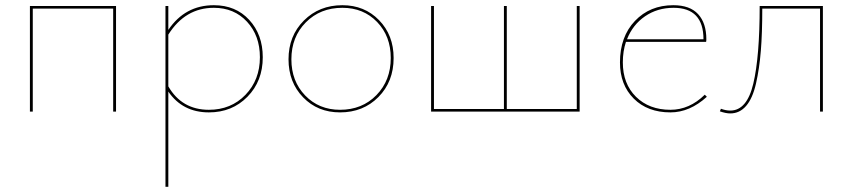

<svg xmlns="http://www.w3.org/2000/svg" viewBox="-20 -429 3278 738"><path d="M426 -406V0H415V-396H106V0H95V-406Z M802 -409Q886 -409 938 -352.5Q990 -296 990 -209Q990 -117 931 -57Q872 3 783 3Q682 3 627 -77V289H616V-406H627V-314Q691 -409 802 -409ZM783 -7Q868 -7 923.5 -64.5Q979 -122 979 -209Q979 -292 929.5 -345.5Q880 -399 802 -399Q692 -399 627 -296V-97Q679 -7 783 -7Z M1287 3Q1201 3 1145 -55Q1089 -113 1089 -201Q1089 -291 1148 -350Q1207 -409 1296 -409Q1381 -409 1437 -351.5Q1493 -294 1493 -206Q1493 -115 1434.5 -56Q1376 3 1287 3ZM1287 -7Q1372 -7 1427 -63.5Q1482 -120 1482 -206Q1482 -290 1429.5 -344.5Q1377 -399 1296 -399Q1211 -399 1155.5 -343Q1100 -287 1100 -201Q1100 -117 1153 -62Q1206 -7 1287 -7Z M2197 -406H2208V0H1637V-406H1648V-10H1917V-406H1928V-10H2197Z M2689 -65 2697 -57Q2631 3 2557 3Q2469 3 2416 -50Q2363 -103 2363 -189Q2363 -288 2420.5 -348.5Q2478 -409 2568 -409Q2632 -409 2663.5 -374.5Q2695 -340 2695 -278Q2695 -271 2694 -268H2386Q2374 -232 2374 -189Q2374 -107 2424.5 -57Q2475 -7 2557 -7Q2630 -7 2689 -65ZM2569 -399Q2507 -399 2459.5 -366.5Q2412 -334 2390 -278H2684Q2684 -399 2569 -399Z M3143 -406V0H3132V-396H2910Q2910 -302 2904.5 -234Q2899 -166 2886 -108.5Q2873 -51 2848 -22Q2823 7 2787 7Q2770 7 2747 -1L2751 -11Q2770 -4 2787 -4Q2851 -4 2875.5 -107.5Q2900 -211 2900 -406Z"/></svg>

Font: EauTest Hairline
Style: Regular
Weight: 250
Designer: Christian Thalmann (Catharsis Fonts)
Version: Version 0.001;PS 000.001;hotconv 1.0.88;makeotf.lib2.5.64775